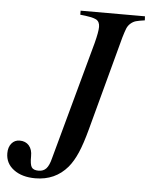

<svg xmlns="http://www.w3.org/2000/svg" viewBox="-51 -704 600 764"><g transform="rotate(5 248.5 -322.0)"><path d="M497.1 -662.1 498 -646Q474.1 -642.6 462.9 -639.4Q451.7 -636.2 441.9 -627.7Q432.1 -619.1 427.2 -607.4Q422.4 -595.7 415 -570.8L314 -194.8Q298.3 -136.2 282.7 -100.1Q267.1 -64 247.1 -40Q197.8 18.1 118.2 18.1Q64.9 18.1 32 -6.6Q-1 -31.2 -1 -71.8Q-1 -96.2 11.5 -111.1Q23.9 -126 43.9 -126Q67.4 -126 81.1 -110.4Q94.7 -94.7 94.2 -67.9Q93.8 -35.6 100.8 -24.4Q107.9 -13.2 128.9 -13.2Q147.9 -13.2 159.4 -25.6Q170.9 -38.1 178.2 -67.9L307.1 -539.1Q318.8 -584.5 318.8 -604Q318.8 -625 304 -633.1Q289.1 -641.1 240.2 -646V-662.1Z"/></g></svg>

Font: Accordance
Style: Italic
Weight: 400
Italic angle: -11°
Version: Version 1.2 (build January 31, 2020) Miklal Software Solutio